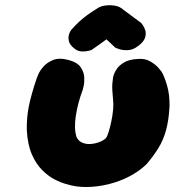

<svg xmlns="http://www.w3.org/2000/svg" viewBox="-20 -728 684 752"><path d="M240 -7Q220 -12 194.5 -25Q169 -38 145 -62Q121 -86 104.5 -124Q88 -162 85 -219Q84 -267 93 -312Q102 -357 124 -422Q124 -422 130 -436.5Q136 -451 150.5 -467.5Q165 -484 189.5 -493.5Q214 -503 252 -492Q284 -483 296.5 -464Q309 -445 310 -425Q311 -405 307.5 -390.5Q304 -376 304 -376Q285 -326 277 -274.5Q269 -223 280 -191Q287 -176 301.5 -169.5Q316 -163 333.5 -164Q351 -165 367.5 -171Q384 -177 394 -186Q400 -193 405.5 -211Q411 -229 416 -252.5Q421 -276 423 -298.5Q425 -321 423 -336Q421 -358 420 -373Q419 -388 420 -400.5Q421 -413 423 -426Q423 -426 426 -436Q429 -446 438.5 -459.5Q448 -473 467 -484Q486 -495 518 -497Q548 -500 569.5 -487Q591 -474 602 -460.5Q613 -447 613 -447Q624 -429 634.5 -392.5Q645 -356 644 -311Q641 -257 630.5 -218.5Q620 -180 601 -149Q582 -118 554 -85Q525 -57 486.5 -37Q448 -17 405 -6.5Q362 4 319.5 4.5Q277 5 240 -7ZM270 -539Q254 -552 250.5 -564.5Q247 -577 249 -587.5Q251 -598 255 -604.5Q259 -611 259 -611Q275 -629 289 -642Q303 -655 319 -667Q335 -679 361 -695Q371 -703 390 -706Q409 -709 429 -706Q449 -703 463 -690L533 -638Q533 -638 539 -630Q545 -622 549 -609Q553 -596 548 -580Q543 -564 520 -547Q500 -532 479.5 -531.5Q459 -531 445.5 -536Q432 -541 432 -541L397 -574Q384 -564 367.5 -552.5Q351 -541 338 -532Q338 -532 327 -529Q316 -526 300 -526.5Q284 -527 270 -539Z"/></svg>

Font: Sour Gummy Black
Style: Italic
Weight: 900
Italic angle: -11.3°
Designer: Stefie Justprince
Foundry: Eifetstype
Version: Version 1.000